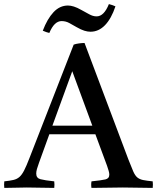

<svg xmlns="http://www.w3.org/2000/svg" viewBox="-43 -917 767 938"><path d="M-22 1Q-24 -15 -22 -31Q6 -34 23 -38Q40 -42 52 -52.5Q64 -63 75 -84.5Q86 -106 101 -145L317 -699Q328 -703 343.5 -705Q359 -707 370 -707L585 -136Q599 -100 608 -79.5Q617 -59 628 -50Q639 -41 656 -37.5Q673 -34 703 -31Q705 -15 703 1Q668 1 631 0Q594 -1 557 -1Q519 -1 480.5 0Q442 1 404 1Q401 -14 404 -31Q453 -36 472 -40.5Q491 -45 491 -64Q491 -72 488 -82Q485 -92 480 -107L423 -261H198L148 -123Q141 -104 137.5 -91.5Q134 -79 134 -69Q134 -47 154.5 -41.5Q175 -36 222 -31Q224 -14 222 1Q188 1 155 0Q122 -1 88 -1Q60 -1 34 0Q8 1 -22 1ZM213 -303H408L310 -569ZM489 -897Q498 -895 506 -892Q514 -889 521 -886Q501 -826 470 -794Q439 -762 399 -762Q385 -762 369 -767Q353 -772 332 -784Q313 -795 295.5 -804.5Q278 -814 258 -814Q222 -814 198 -756Q184 -759 166 -767Q188 -825 218.5 -857.5Q249 -890 289 -890Q302 -890 318 -885Q334 -880 355 -868Q374 -858 392.5 -847.5Q411 -837 429 -837Q465 -837 489 -897Z"/></svg>

Font: Tiro Tamil
Style: Regular
Weight: 400
Designer: Tamil: Fernando Mello & Fiona Ross. Latin: John Hudson.
Foundry: Tiro Typeworks Ltd.
Version: Version 1.52